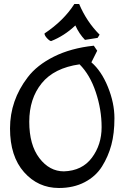

<svg xmlns="http://www.w3.org/2000/svg" viewBox="-20 -904 621 958"><path d="M448 -676 465 -651 436 -593Q486 -550 518.5 -470Q551 -390 551 -314Q551 -238 535.5 -180.5Q520 -123 489 -73.5Q458 -24 402.5 5Q347 34 274 34Q170 34 100 -45Q30 -124 30 -263Q30 -403 118 -518Q164 -579 249 -621.5Q334 -664 448 -676ZM299 -49Q390 -52 438.5 -117Q487 -182 487 -269.5Q487 -357 458 -444Q429 -531 377 -583Q250 -565 188 -488.5Q126 -412 126 -296.5Q126 -181 176.5 -115Q227 -49 299 -49ZM375 -884Q412 -796 477 -731L467 -715L404 -705Q375 -735 356 -777Q301 -725 235 -699Q227 -700 214.5 -713.5Q202 -727 202 -737Q298 -801 351 -884Z"/></svg>

Font: Julee
Style: Regular
Weight: 400
Version: Version 1.001